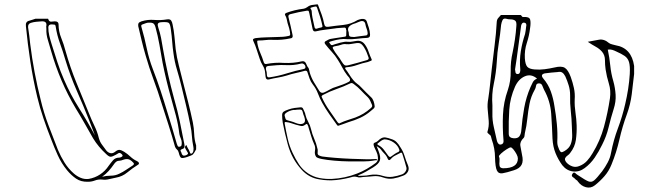

<svg xmlns="http://www.w3.org/2000/svg" viewBox="-20 -822 3040 882"><path d="M201 -736Q205 -722 214.5 -722.5Q224 -723 232 -724Q249 -724 249 -710Q249 -678 261 -648.5Q273 -619 281 -588Q302 -513 331.5 -441Q361 -369 390 -298Q401 -270 414 -243.5Q427 -217 434 -188Q439 -170 448.5 -157.5Q458 -145 468 -131Q476 -121 487 -118.5Q498 -116 509 -125Q520 -134 528.5 -133.5Q537 -133 550 -125Q566 -115 579 -102.5Q592 -90 609 -82Q616 -79 618 -73.5Q620 -68 612 -64Q588 -49 565 -30Q542 -11 513 -6Q497 -3 481 1Q465 5 451 3Q432 1 416.5 7Q401 13 384 13Q352 14 329.5 -1.5Q307 -17 288 -40Q262 -72 245.5 -108.5Q229 -145 215 -182Q196 -230 179.5 -278.5Q163 -327 151 -377Q132 -457 119.5 -538.5Q107 -620 99 -702Q96 -723 115 -727Q123 -729 129.5 -731.5Q136 -734 143 -736ZM881 -136Q871 -117 866 -112.5Q861 -108 840 -101Q819 -94 812.5 -97Q806 -100 801 -121Q799 -130 793 -135Q787 -140 784 -148Q770 -198 754.5 -247Q739 -296 723 -345Q706 -401 685.5 -456Q665 -511 649 -567Q639 -601 631 -634.5Q623 -668 615 -702Q614 -711 616.5 -715.5Q619 -720 630 -724Q659 -733 688.5 -730.5Q718 -728 747 -733Q761 -735 766 -728Q771 -721 773 -709Q779 -681 781.5 -653Q784 -625 787 -596Q792 -558 801.5 -521.5Q811 -485 820 -448Q832 -401 844 -354Q856 -307 866 -259Q871 -234 872 -207Q873 -180 881 -154ZM193 -689Q193 -694 192.5 -697.5Q192 -701 193 -704Q196 -725 172 -724Q159 -723 147 -722Q135 -721 122 -717Q108 -713 109 -697Q112 -678 114.5 -658Q117 -638 119 -618Q127 -554 139 -490Q151 -426 167 -363Q181 -304 202.5 -247Q224 -190 246 -134Q259 -103 276.5 -75Q294 -47 319 -25Q334 -12 351 -5Q368 2 387 0Q416 -5 439.5 -20.5Q463 -36 479 -60Q489 -74 499.5 -86Q510 -98 529 -98Q531 -98 533.5 -99Q536 -100 538 -101Q548 -106 539 -114Q531 -122 524.5 -118.5Q518 -115 512 -111Q496 -102 488 -102Q480 -102 467 -115Q432 -147 408 -186Q388 -221 368.5 -255.5Q349 -290 328 -324Q291 -386 263 -451.5Q235 -517 215 -587Q208 -613 200 -638Q192 -663 193 -689ZM836 -156Q838 -152 839.5 -148Q841 -144 843 -141Q848 -134 851.5 -124Q855 -114 859 -116Q867 -119 868.5 -130Q870 -141 868 -149Q863 -173 861.5 -197Q860 -221 855 -244Q846 -291 835 -336.5Q824 -382 813 -428Q804 -465 793 -501.5Q782 -538 777 -576Q773 -603 771 -630.5Q769 -658 765 -686Q762 -712 755 -717Q748 -722 721 -720Q708 -719 705.5 -713Q703 -707 707 -696Q715 -672 720 -647Q725 -622 729 -596Q749 -481 780 -368Q795 -316 806 -264Q817 -212 827 -159Q828 -153 827.5 -147Q827 -141 819 -138Q806 -134 810 -127.5Q814 -121 815 -115Q819 -107 825 -107Q831 -107 837 -110Q846 -115 843 -120Q840 -125 837 -130Q833 -136 830.5 -142.5Q828 -149 836 -156ZM815 -165Q815 -176 810.5 -186Q806 -196 804 -206Q799 -249 788 -291Q777 -333 765 -375Q754 -414 744.5 -453.5Q735 -493 727 -533Q720 -574 712.5 -616Q705 -658 694 -698Q690 -712 682.5 -715.5Q675 -719 664 -718Q657 -718 650 -715.5Q643 -713 635 -710Q626 -708 630 -697Q644 -649 654 -600.5Q664 -552 682 -505Q701 -456 717.5 -406Q734 -356 749 -306Q760 -270 771 -234Q782 -198 792 -162Q794 -157 796 -152Q798 -147 805 -148Q813 -150 814 -155Q815 -160 815 -165ZM416 -200Q410 -216 404 -231.5Q398 -247 392 -263Q364 -334 333 -404.5Q302 -475 280 -548Q269 -586 255.5 -623Q242 -660 236 -699Q235 -709 229 -709Q223 -709 217 -710Q202 -710 202 -696Q202 -677 206.5 -658Q211 -639 217 -620Q230 -578 243.5 -536.5Q257 -495 275 -454Q304 -387 343 -325.5Q382 -264 416 -200ZM449 -10Q469 -15 489.5 -15Q510 -15 528 -24Q545 -32 559.5 -42Q574 -52 590 -62Q600 -69 591 -76Q580 -88 569.5 -90.5Q559 -93 543 -87Q540 -86 537 -85Q534 -84 531 -84Q521 -84 514.5 -79.5Q508 -75 503 -67Q492 -51 479 -36.5Q466 -22 449 -10Z M1253 -652Q1267 -652 1280 -653Q1293 -654 1306 -657Q1314 -658 1313 -666Q1312 -679 1308.5 -691.5Q1305 -704 1301 -716Q1299 -725 1297 -734.5Q1295 -744 1290 -752Q1286 -759 1296 -763Q1333 -777 1375 -782Q1382 -783 1391 -789Q1401 -797 1412.5 -799Q1424 -801 1436 -802Q1440 -803 1441 -799.5Q1442 -796 1443 -794Q1451 -774 1458 -754Q1465 -734 1469 -713Q1472 -696 1488 -699Q1523 -704 1557.5 -707.5Q1592 -711 1623 -730Q1627 -732 1632 -733Q1637 -734 1641 -735Q1649 -736 1655.5 -733.5Q1662 -731 1665 -723Q1670 -709 1674.5 -694Q1679 -679 1680 -663Q1680 -656 1677.5 -652.5Q1675 -649 1667 -648Q1644 -647 1621 -644Q1598 -641 1575 -642Q1558 -644 1541 -641.5Q1524 -639 1507 -634Q1505 -633 1498.5 -631.5Q1492 -630 1492 -627Q1493 -626 1496.5 -621Q1500 -616 1502 -615Q1506 -614 1510.5 -616Q1515 -618 1516 -618Q1522 -620 1522.5 -620Q1523 -620 1533 -623Q1542 -626 1543 -626Q1557 -629 1563 -630Q1569 -631 1578 -630Q1589 -629 1598.5 -631Q1608 -633 1617 -634Q1641 -638 1656 -618Q1667 -603 1673 -585Q1679 -567 1687 -550Q1690 -544 1682 -542Q1675 -539 1669 -537Q1644 -532 1620.5 -523.5Q1597 -515 1571 -513Q1568 -512 1566 -511Q1564 -510 1567 -505Q1577 -492 1585 -479Q1593 -466 1603 -454Q1611 -444 1621 -437Q1631 -430 1639 -421Q1650 -410 1661 -398.5Q1672 -387 1684 -376Q1692 -369 1696 -357.5Q1700 -346 1701 -335Q1702 -328 1695.5 -322.5Q1689 -317 1683 -312Q1661 -293 1635 -281Q1609 -269 1581 -261Q1571 -257 1560.5 -253.5Q1550 -250 1539 -246Q1531 -242 1528 -248Q1510 -273 1492.5 -298Q1475 -323 1460 -350Q1449 -370 1440.5 -392.5Q1432 -415 1417 -434Q1407 -447 1402 -461.5Q1397 -476 1392 -491Q1390 -498 1381 -497Q1360 -491 1339 -486.5Q1318 -482 1297 -475Q1277 -469 1256 -465.5Q1235 -462 1215 -457Q1202 -454 1200 -469Q1199 -474 1199 -478.5Q1199 -483 1198 -487Q1197 -505 1187.5 -520.5Q1178 -536 1173 -552Q1166 -572 1159.5 -593Q1153 -614 1144 -633Q1140 -641 1144.5 -643.5Q1149 -646 1155 -647Q1180 -650 1204.5 -650.5Q1229 -651 1253 -652ZM1428 -792Q1424 -791 1419 -790Q1414 -789 1409 -787Q1404 -785 1407 -782Q1412 -776 1412 -769.5Q1412 -763 1413 -756Q1415 -741 1418.5 -726.5Q1422 -712 1425 -697Q1427 -689 1434 -690Q1439 -692 1445 -693.5Q1451 -695 1456 -696Q1463 -698 1461 -704Q1457 -724 1450.5 -744.5Q1444 -765 1437 -785Q1436 -788 1434.5 -790.5Q1433 -793 1428 -792ZM1232 -639Q1216 -640 1200.5 -638Q1185 -636 1169 -636Q1162 -636 1161.5 -633.5Q1161 -631 1162 -625Q1166 -601 1175.5 -579.5Q1185 -558 1192 -535Q1195 -527 1203 -528Q1245 -536 1284 -533Q1327 -531 1365 -540Q1380 -544 1386 -530Q1387 -528 1388 -525.5Q1389 -523 1390 -521Q1392 -517 1392.5 -516Q1393 -515 1397 -510Q1399 -507 1400 -501Q1402 -494 1402 -493Q1402 -492 1403 -488Q1410 -465 1422 -444.5Q1434 -424 1447 -404Q1455 -392 1468 -397Q1482 -403 1495.5 -411Q1509 -419 1524 -423Q1539 -428 1554 -433.5Q1569 -439 1582 -446Q1591 -451 1587 -460Q1585 -465 1581.5 -468.5Q1578 -472 1575 -476Q1562 -493 1552.5 -511.5Q1543 -530 1532 -547Q1520 -567 1504.5 -583.5Q1489 -600 1475 -618Q1466 -629 1478 -634Q1484 -637 1489 -640Q1494 -643 1503 -644Q1512 -645 1521.5 -647Q1531 -649 1541 -650Q1558 -653 1564 -653.5Q1570 -654 1570.5 -660Q1571 -666 1571 -684Q1570 -684 1570 -685Q1570 -697 1559 -695Q1548 -694 1537.5 -693.5Q1527 -693 1516 -691Q1495 -688 1473.5 -685.5Q1452 -683 1431 -678Q1419 -675 1416 -689Q1412 -707 1408.5 -725Q1405 -743 1401 -761Q1400 -766 1398.5 -770Q1397 -774 1390 -773Q1371 -770 1352 -766Q1333 -762 1314 -757Q1303 -754 1305 -744Q1310 -723 1315 -702.5Q1320 -682 1324 -661Q1327 -647 1315 -646Q1275 -637 1232 -639ZM1607 -652Q1618 -654 1632 -655.5Q1646 -657 1660 -659Q1669 -659 1669 -670Q1668 -681 1664.5 -689.5Q1661 -698 1659 -708Q1656 -730 1635 -724Q1628 -722 1621 -718.5Q1614 -715 1606 -713Q1591 -708 1583 -699Q1575 -690 1582 -673V-672Q1582 -659 1586 -655.5Q1590 -652 1607 -652ZM1571 -619Q1560 -621 1547.5 -616.5Q1535 -612 1521 -610Q1504 -608 1510 -598Q1518 -583 1529.5 -568.5Q1541 -554 1549 -540Q1557 -527 1562.5 -523Q1568 -519 1583 -523Q1604 -528 1624.5 -534Q1645 -540 1666 -546Q1676 -549 1673 -558Q1669 -570 1664 -582Q1659 -594 1652 -605Q1643 -619 1635 -622.5Q1627 -626 1611 -623Q1602 -622 1592.5 -620Q1583 -618 1571 -619ZM1290 -523Q1271 -524 1252 -522.5Q1233 -521 1213 -519Q1199 -518 1202 -502Q1204 -497 1205 -490.5Q1206 -484 1206 -478Q1206 -464 1220 -467Q1260 -473 1298 -485Q1336 -497 1375 -505Q1383 -507 1383 -512Q1384 -520 1377.5 -526Q1371 -532 1363 -530Q1345 -525 1327 -523.5Q1309 -522 1290 -523ZM1539 -255Q1540 -256 1541 -256Q1542 -256 1543 -257Q1560 -265 1577.5 -270.5Q1595 -276 1612 -282Q1652 -297 1683 -325Q1686 -327 1688.5 -331Q1691 -335 1689 -340Q1685 -349 1681 -358.5Q1677 -368 1669 -376Q1653 -391 1638 -407Q1623 -423 1605 -436Q1597 -443 1589 -439Q1558 -424 1526 -413Q1494 -402 1464 -386Q1454 -381 1459 -374Q1473 -343 1492.5 -315.5Q1512 -288 1531 -260Q1533 -259 1534.5 -257Q1536 -255 1539 -255ZM1439 -118Q1439 -111 1446.5 -107.5Q1454 -104 1461 -103Q1483 -100 1519 -97Q1555 -94 1593 -92.5Q1631 -91 1659 -90.5Q1687 -90 1694 -91Q1710 -92 1711 -90Q1716 -86 1709 -86Q1702 -86 1694 -84Q1679 -81 1649.5 -80.5Q1620 -80 1584.5 -80.5Q1549 -81 1515.5 -84Q1482 -87 1459 -91.5Q1436 -96 1432 -102Q1424 -114 1427 -130Q1430 -146 1423 -160Q1415 -178 1409.5 -196.5Q1404 -215 1398 -234Q1397 -237 1396.5 -240Q1396 -243 1394 -246Q1393 -250 1390.5 -252Q1388 -254 1382 -249Q1372 -241 1361.5 -243.5Q1351 -246 1340 -249Q1329 -252 1318 -256Q1307 -260 1296 -261Q1285 -264 1288 -253Q1294 -219 1301.5 -185.5Q1309 -152 1324 -120Q1337 -92 1353.5 -67Q1370 -42 1396 -25Q1421 -9 1448.5 -4Q1476 1 1504 0Q1565 -3 1621 -25Q1644 -34 1665.5 -46.5Q1687 -59 1707 -74Q1713 -79 1715 -86Q1717 -93 1716 -100Q1715 -113 1709.5 -124.5Q1704 -136 1699 -147Q1696 -155 1696 -160Q1696 -165 1705 -168Q1710 -170 1715 -174Q1720 -178 1724 -182Q1738 -193 1751.5 -190.5Q1765 -188 1778 -183Q1792 -179 1801.5 -169.5Q1811 -160 1819 -146Q1832 -127 1838.5 -105.5Q1845 -84 1854 -63Q1861 -46 1853.5 -33Q1846 -20 1832 -15Q1810 -6 1787 -2Q1764 2 1739 -7Q1717 -15 1694.5 -12.5Q1672 -10 1649 -9Q1642 -8 1635 -7Q1628 -6 1620 -9Q1611 -12 1601 -10Q1563 1 1524.5 5Q1486 9 1447 2Q1400 -5 1366 -42Q1320 -92 1302 -159Q1295 -184 1289.5 -208.5Q1284 -233 1279 -258Q1276 -276 1276 -293Q1276 -304 1283 -309Q1290 -314 1305 -319Q1319 -324 1333 -326Q1347 -328 1360 -329Q1370 -330 1373 -321Q1376 -314 1379 -308Q1382 -302 1383 -295Q1387 -278 1396 -262Q1405 -246 1409 -228Q1414 -206 1423.5 -184.5Q1433 -163 1438 -140Q1440 -135 1439.5 -129Q1439 -123 1439 -118ZM1358 -252Q1386 -252 1380 -277Q1379 -282 1377.5 -286.5Q1376 -291 1374 -295Q1370 -314 1365.5 -317Q1361 -320 1343 -318Q1339 -317 1335.5 -317Q1332 -317 1328 -317Q1309 -314 1295 -304Q1285 -297 1288 -289Q1290 -283 1291.5 -277Q1293 -271 1302 -269Q1305 -268 1308.5 -267Q1312 -266 1316 -265Q1327 -262 1337.5 -257.5Q1348 -253 1358 -252ZM1746 -182Q1739 -181 1731 -175.5Q1723 -170 1715 -163Q1711 -160 1717 -156Q1733 -148 1743.5 -134Q1754 -120 1764 -106Q1771 -97 1778 -104Q1786 -110 1793.5 -115Q1801 -120 1810 -124Q1817 -128 1814 -135Q1808 -154 1788.5 -167.5Q1769 -181 1746 -182ZM1626 -17V-14Q1639 -15 1651.5 -15Q1664 -15 1677 -18Q1710 -24 1739 -14Q1762 -7 1783.5 -10Q1805 -13 1827 -21Q1837 -25 1843 -34.5Q1849 -44 1847 -52Q1843 -68 1838 -84Q1833 -100 1828 -116Q1825 -124 1818 -119Q1807 -113 1795.5 -107.5Q1784 -102 1775 -91Q1766 -81 1761 -93Q1756 -106 1746.5 -115.5Q1737 -125 1729 -136Q1726 -140 1721 -143.5Q1716 -147 1710 -151Q1713 -144 1715 -138.5Q1717 -133 1719 -128Q1730 -100 1725 -84.5Q1720 -69 1694 -53Q1678 -43 1661 -33.5Q1644 -24 1626 -17Z M2372 -753Q2375 -751 2377.5 -747Q2380 -743 2383 -744Q2412 -746 2415.5 -731.5Q2419 -717 2415 -692Q2411 -658 2400 -624.5Q2389 -591 2391 -554Q2393 -526 2402 -515.5Q2411 -505 2436 -503Q2459 -501 2482 -504Q2505 -507 2527 -512Q2559 -520 2574.5 -510.5Q2590 -501 2602 -468Q2611 -443 2616.5 -417.5Q2622 -392 2620 -365Q2619 -335 2623.5 -305Q2628 -275 2629 -246Q2630 -212 2625.5 -179.5Q2621 -147 2599 -119Q2595 -113 2587 -107.5Q2579 -102 2576 -95Q2573 -88 2581 -77Q2592 -64 2608.5 -58Q2625 -52 2643 -60Q2663 -68 2677 -83.5Q2691 -99 2702 -118Q2737 -175 2754.5 -239.5Q2772 -304 2782 -371Q2787 -406 2777 -438Q2767 -470 2762 -503Q2759 -524 2759 -546Q2759 -568 2746 -584Q2734 -598 2716.5 -607.5Q2699 -617 2680 -630Q2707 -635 2731 -639.5Q2755 -644 2778 -624Q2784 -620 2792.5 -618Q2801 -616 2808 -614Q2881 -602 2893 -519V-482Q2888 -435 2882 -388.5Q2876 -342 2860 -298Q2839 -241 2825.5 -181.5Q2812 -122 2789 -66Q2777 -36 2757 -13Q2737 10 2713 29Q2694 44 2671.5 38Q2649 32 2634 11Q2633 8 2630 6.5Q2627 5 2625 3Q2620 -3 2611.5 -8.5Q2603 -14 2610 -24Q2616 -33 2623 -26.5Q2630 -20 2637 -16Q2668 5 2682.5 11Q2697 17 2709.5 6.5Q2722 -4 2746 -35Q2760 -54 2771.5 -75.5Q2783 -97 2787 -120Q2798 -178 2818.5 -232.5Q2839 -287 2852 -344Q2860 -378 2865.5 -413Q2871 -448 2873 -482Q2875 -519 2869.5 -537Q2864 -555 2849.5 -565Q2835 -575 2810 -586Q2802 -590 2792.5 -593Q2783 -596 2772 -594Q2780 -557 2783.5 -520.5Q2787 -484 2798 -447Q2806 -418 2808 -386.5Q2810 -355 2799 -321Q2786 -280 2776 -238Q2766 -196 2746 -157Q2731 -126 2712 -98Q2693 -70 2666 -50Q2641 -31 2612 -34.5Q2583 -38 2563 -63Q2544 -89 2532 -118.5Q2520 -148 2518 -185Q2516 -242 2512 -300Q2508 -358 2479 -410Q2475 -419 2471 -429Q2467 -439 2456 -439Q2444 -439 2442.5 -428Q2441 -417 2436 -409Q2419 -379 2412.5 -345.5Q2406 -312 2402.5 -277.5Q2399 -243 2391 -210Q2390 -205 2389.5 -198.5Q2389 -192 2386 -189Q2367 -171 2370.5 -151.5Q2374 -132 2378 -111Q2385 -82 2376 -65Q2367 -48 2341 -40Q2307 -29 2288.5 -26Q2270 -23 2262.5 -39Q2255 -55 2254 -99Q2254 -119 2250 -140.5Q2246 -162 2239 -181Q2237 -188 2235.5 -194.5Q2234 -201 2227 -205Q2224 -207 2221 -210.5Q2218 -214 2219 -216Q2227 -241 2225 -266.5Q2223 -292 2220.5 -317.5Q2218 -343 2223 -369Q2228 -402 2231.5 -436.5Q2235 -471 2239 -505Q2245 -559 2252 -613Q2259 -667 2262 -722Q2263 -733 2269 -739.5Q2275 -746 2281 -753ZM2242 -338V-303Q2241 -270 2248.5 -238Q2256 -206 2263 -174Q2265 -167 2269.5 -162Q2274 -157 2281 -158Q2295 -161 2293 -177Q2288 -236 2290.5 -294.5Q2293 -353 2313 -409Q2327 -451 2326 -495Q2325 -539 2335 -582Q2341 -611 2345.5 -641.5Q2350 -672 2352 -702Q2354 -722 2346 -727.5Q2338 -733 2326 -733Q2314 -733 2305 -736Q2293 -739 2288.5 -729.5Q2284 -720 2282 -708Q2278 -665 2271 -622.5Q2264 -580 2262 -537Q2259 -487 2248.5 -438Q2238 -389 2242 -338ZM2346 -503Q2347 -497 2348 -490Q2349 -483 2356 -482Q2365 -481 2368 -488.5Q2371 -496 2370 -504Q2366 -546 2372.5 -586.5Q2379 -627 2392 -666Q2394 -674 2395 -683Q2396 -692 2397 -700Q2399 -707 2397 -712Q2395 -717 2387 -718Q2378 -719 2374 -705Q2367 -655 2360.5 -604.5Q2354 -554 2346 -503ZM2542 -491Q2527 -490 2512.5 -488.5Q2498 -487 2483 -485Q2460 -480 2476 -461Q2499 -434 2510.5 -401.5Q2522 -369 2527 -334Q2534 -294 2538 -252.5Q2542 -211 2540 -170Q2540 -160 2542.5 -151.5Q2545 -143 2549 -134Q2554 -124 2558.5 -123Q2563 -122 2573 -128Q2595 -141 2602 -160Q2609 -179 2608.5 -200.5Q2608 -222 2607 -241Q2606 -277 2602 -312.5Q2598 -348 2599 -384Q2599 -408 2592.5 -429.5Q2586 -451 2577 -471Q2571 -483 2563 -488.5Q2555 -494 2542 -491ZM2447 -461Q2420 -484 2391 -471.5Q2362 -459 2346 -424Q2323 -372 2319.5 -318.5Q2316 -265 2317 -209Q2317 -197 2322.5 -192.5Q2328 -188 2338 -187Q2358 -185 2366 -196Q2374 -207 2375 -226Q2379 -276 2388 -326Q2397 -376 2417 -422Q2422 -433 2427.5 -444Q2433 -455 2447 -461ZM2291 -49Q2359 -49 2359 -94Q2359 -102 2353 -113.5Q2347 -125 2339 -135Q2331 -145 2326 -145Q2321 -145 2307 -136Q2293 -127 2282 -117Q2271 -107 2272 -103Q2276 -94 2274.5 -81.5Q2273 -69 2275 -59.5Q2277 -50 2291 -49Z"/></svg>

Font: Rock 3D
Style: Regular
Weight: 400
Version: Version 1.000